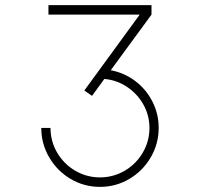

<svg xmlns="http://www.w3.org/2000/svg" viewBox="-20 -714 780 749"><path d="M309 -361 525 -657H169V-694H571V-657L412 -440Q465 -430 507.5 -398Q550 -366 574.5 -318Q599 -270 599 -215Q599 -153 568 -100Q537 -47 484.5 -16Q432 15 370 15Q308 15 255.5 -16Q203 -47 172 -100Q141 -153 141 -215H177Q177 -163 203 -118.5Q229 -74 273.5 -48Q318 -22 370 -22Q422 -22 466.5 -48Q511 -74 537 -118.5Q563 -163 563 -215Q563 -264 539.5 -306Q516 -348 475.5 -375Q435 -402 387 -406L339 -340Z"/></svg>

Font: Major Mono Display
Style: Regular
Weight: 400
Designer: Emre Parlak
Foundry: Emre Parlak
Version: Version 2.000; ttfautohint (v1.8) -l 8 -r 50 -G 200 -x 14 -D